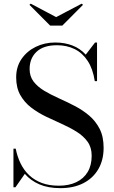

<svg xmlns="http://www.w3.org/2000/svg" viewBox="-20 -986 608 1021"><path d="M301.5 14.5Q235.5 14.5 189 -5.8Q142.5 -26 112 -61.5L62 10H51.5V-195.5H63.5Q72 -153 89.5 -117Q107 -81 135 -54.5Q163 -28 202 -13.2Q241 1.5 293 1.5Q346 1.5 385.2 -17Q424.5 -35.5 446 -71Q467.5 -106.5 467.5 -158Q467.5 -202 445.8 -232.2Q424 -262.5 388.2 -285Q352.5 -307.5 309.8 -326.5Q267 -345.5 224 -366.2Q181 -387 145.2 -414.5Q109.5 -442 87.8 -480.8Q66 -519.5 66 -575Q66 -630.5 94.2 -672Q122.5 -713.5 169.8 -736.8Q217 -760 273.5 -760Q323.5 -760 364.8 -744.2Q406 -728.5 436 -695.5L485.5 -760H496V-554.5H484Q474 -620 446.2 -662.2Q418.5 -704.5 376.8 -725Q335 -745.5 283 -745.5Q211.5 -745.5 174.5 -710.8Q137.5 -676 137.5 -619Q137.5 -579.5 158.8 -552Q180 -524.5 215 -503.5Q250 -482.5 292 -463.8Q334 -445 376.2 -423.2Q418.5 -401.5 453.5 -372Q488.5 -342.5 509.8 -301Q531 -259.5 531 -200Q531 -135 503 -86.8Q475 -38.5 423.5 -12Q372 14.5 301.5 14.5ZM246.5 -850 136.5 -960.5 143.5 -966.5 278.5 -895 414.5 -966.5 421.5 -960.5 311.5 -850Z"/></svg>

Font: Bodoni Moda 18pt
Style: Regular
Weight: 400
Designer: Owen Earl
Foundry: indestructible type
Version: Version 2.005